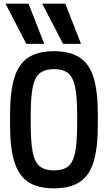

<svg xmlns="http://www.w3.org/2000/svg" viewBox="-20 -1020 590 1050"><path d="M124 -780 10 -1000H136L222 -780ZM325 -780 211 -1000H337L423 -780ZM275 10Q188 10 135.5 -24Q83 -58 59 -134Q35 -210 35 -335V-395Q35 -521 59 -596.5Q83 -672 135.5 -706Q188 -740 275 -740Q362 -740 415 -706Q468 -672 491.5 -596.5Q515 -521 515 -395V-335Q515 -210 491.5 -134Q468 -58 415 -24Q362 10 275 10ZM275 -88Q325 -88 352.5 -110Q380 -132 391 -187Q402 -242 402 -343V-388Q402 -488 391 -543Q380 -598 352.5 -620Q325 -642 275 -642Q226 -642 198 -620Q170 -598 159 -543Q148 -488 148 -388V-343Q148 -242 159 -187Q170 -132 198 -110Q226 -88 275 -88Z"/></svg>

Font: M PLUS Code Latin SemiExpanded Medium
Style: Regular
Weight: 500
Width: 6
Designer: Coji Morishita
Foundry: UNDERFOREST DESIGN
Version: Version 1.002; ttfautohint (v1.8.3)